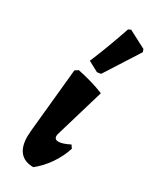

<svg xmlns="http://www.w3.org/2000/svg" viewBox="-197 -808 707 872"><g transform="rotate(30 156.5 -372.5)"><path d="M50 -100Q50 -110 52 -132L85 -465L102 -476Q184 -459 241 -435L166 -182Q163 -173 163 -167Q163 -148 184 -148Q205 -148 242 -167L253 -151Q238 -104 209 -62Q180 -20 143 9Q97 9 73.5 -18.5Q50 -46 50 -100ZM198 -512 178 -509 124 -538Q165 -635 203 -748L216 -754L308 -706L313 -692Z"/></g></svg>

Font: Alegreya ExtraBold
Style: Italic
Weight: 800
Italic angle: -7°
Designer: Juan Pablo del Peral
Foundry: Huerta Tipografica
Version: Version 2.007; ttfautohint (v1.6)